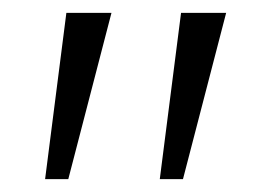

<svg xmlns="http://www.w3.org/2000/svg" viewBox="-20 -720 421 298"><path d="M228 -442 261 -700H331L264 -442ZM83 -700H153L86 -442H50Z"/></svg>

Font: Mach ExtraLight
Style: Regular
Weight: 250
Version: Version 1.002